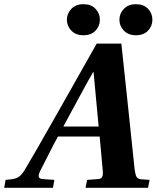

<svg xmlns="http://www.w3.org/2000/svg" viewBox="-44 -901 751 921"><path d="M259.8 -293.9H429.2L404.8 -555.2H402.8Q392.1 -538.1 335.9 -434.8Q279.8 -331.5 259.8 -293.9ZM-23.9 0 -17.1 -38.1 9.8 -41Q32.7 -43.5 46.6 -53Q60.5 -62.5 75.2 -86.9Q109.9 -144 226.1 -349.1L419.9 -691.9H538.1L571.8 -375Q575.7 -338.4 586.9 -230.5Q598.1 -122.6 602.1 -85.9Q605.5 -62.5 611.1 -52.5Q616.7 -42.5 632.8 -41L673.8 -38.1L666 0H366.2L374 -38.1L425.8 -42Q440.4 -42.5 445.6 -51.5Q450.7 -60.5 449.2 -79.1L434.1 -246.1H233.9Q215.3 -212.4 185.5 -153.3Q155.8 -94.2 147.9 -79.1Q130.4 -43.5 161.1 -42L216.8 -38.1L210 0ZM356 -880.9Q393.1 -880.9 414.1 -858.9Q435.1 -836.9 435.1 -806.2Q435.1 -775.9 414.1 -753.9Q393.1 -731.9 356 -731.9Q319.8 -731.9 298.3 -753.9Q276.9 -775.9 276.9 -806.2Q276.9 -836.4 298.3 -858.6Q319.8 -880.9 356 -880.9ZM607.9 -880.9Q645 -880.9 666 -858.9Q687 -836.9 687 -806.2Q687 -775.9 666 -753.9Q645 -731.9 607.9 -731.9Q571.8 -731.9 550.3 -753.9Q528.8 -775.9 528.8 -806.2Q528.8 -836.4 550.3 -858.6Q571.8 -880.9 607.9 -880.9Z"/></svg>

Font: Linguistics Pro
Style: Bold Italic
Weight: 700
Italic angle: -12°
Designer: Stefan Peev, Context Ltd
Foundry: Stefan Peev, Context Ltd
Version: Version 001.000